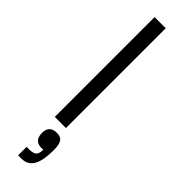

<svg xmlns="http://www.w3.org/2000/svg" viewBox="-269 -558 766 766"><g transform="rotate(45 114.0 -175.5)"><path d="M81 212C132 212 148 166 148 97C148 53 136 39 108 39C76 39 66 58 66 81C66 112 81 129 117 125C117 148 112 164 79 164H62V212ZM120 0V-563H57V0Z"/></g></svg>

Font: OSH Darker Grotesque Medium
Style: Regular
Weight: 500
Designer: Gabriel Lam
Foundry: TypeRant
Version: Version 1.000;Glyphs 3.1.1 (3148)